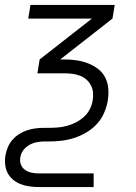

<svg xmlns="http://www.w3.org/2000/svg" viewBox="-27 -540 547 775"><path d="M351 215H130Q111 215 92.5 212.5Q74 210 57 203.5Q40 197 26.5 186Q13 175 4.5 159.5Q-4 144 -6 125Q-8 106 -5 87Q-2 70 5 53.5Q12 37 24 23.5Q36 10 51.5 0.5Q67 -9 84 -14.5Q101 -20 118 -22Q135 -24 152 -24H170Q189 -24 207 -25.5Q225 -27 243.5 -32Q262 -37 279.5 -46Q297 -55 311.5 -68Q326 -81 335 -98.5Q344 -116 347 -134Q350 -150 348.5 -166Q347 -182 340 -195.5Q333 -209 321.5 -219Q310 -229 295.5 -234.5Q281 -240 265.5 -242Q250 -244 234 -244H124L133 -300L344 -465H87L96 -520H436L427 -465L216 -300H234Q258 -300 282 -296.5Q306 -293 328 -284.5Q350 -276 368.5 -262Q387 -248 397.5 -227.5Q408 -207 410 -183Q412 -159 408 -134Q404 -109 393 -84Q382 -59 363.5 -39Q345 -19 321 -5Q297 9 272 17Q247 25 221.5 28Q196 31 171 31H152Q137 31 121.5 34Q106 37 91.5 45Q77 53 67 66.5Q57 80 55 96Q52 111 57.5 124.5Q63 138 74.5 146Q86 154 100.5 157Q115 160 130 160H351Z"/></svg>

Font: Iosevka Term Curly Light
Style: Italic
Weight: 300
Italic angle: -9°
Designer: Belleve Invis
Foundry: Belleve Invis
Version: Version 32.3.0